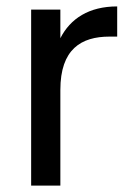

<svg xmlns="http://www.w3.org/2000/svg" viewBox="-20 -578 413 598"><path d="M168 -298C168 -425 233 -464 321 -464H345V-558C257 -558 199 -520 168 -459V-548H77V0H168Z"/></svg>

Font: Matrixport Regular
Style: Regular
Weight: 400
Designer: Ninad Kale (Devanagari), Jonny Pinhorn (Latin)
Foundry: Indian Type Foundry
Version: Version 3.200;PS 1.000;hotconv 16.6.54;makeotf.lib2.5.65590